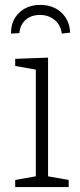

<svg xmlns="http://www.w3.org/2000/svg" viewBox="-20 -763 328 783"><path d="M176 -528V-44L260 -29V0H42V-29L126 -44V-479L42 -494V-523ZM266 -630 232 -626Q228 -660 203.5 -681Q179 -702 143 -702Q107 -702 84.5 -682Q62 -662 59 -628L25 -626Q24 -678 57.5 -710.5Q91 -743 144 -743Q197 -743 230.5 -711.5Q264 -680 266 -630Z"/></svg>

Font: Bitter Pro Light
Style: Regular
Weight: 300
Designer: Sol Matas, and Bitter project Authors
Foundry: Sol Matas
Version: Version 1.010